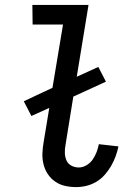

<svg xmlns="http://www.w3.org/2000/svg" viewBox="-20 -755 540 783"><path d="M290 8Q267 8 245 3Q223 -2 205 -14.5Q187 -27 175 -45Q163 -63 157.5 -85Q152 -107 153 -130Q154 -153 158 -176L181 -315L108 -282L77 -342L194 -397L237 -655H113L112 -735H341L293 -442L381 -482L412 -422L279 -361L247 -163Q244 -147 244.5 -131Q245 -115 251 -101Q257 -87 271 -79.5Q285 -72 301 -72Q317 -72 332.5 -81Q348 -90 358 -104.5Q368 -119 374 -135Q380 -151 383 -167L463 -158Q459 -138 451.5 -117.5Q444 -97 433 -78Q422 -59 407 -42Q392 -25 372.5 -13.5Q353 -2 332 3Q311 8 290 8Z"/></svg>

Font: Iosevka Term Curly Medium
Style: Italic
Weight: 500
Italic angle: -9°
Designer: Belleve Invis
Foundry: Belleve Invis
Version: Version 32.3.0